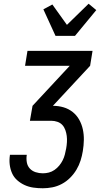

<svg xmlns="http://www.w3.org/2000/svg" viewBox="-20 -1007 540 1027"><path d="M209 0Q183 0 158.5 -3.5Q134 -7 112 -17Q90 -27 72 -43Q54 -59 44.5 -80.5Q35 -102 32 -126.5Q29 -151 33 -177V-179H123V-177Q120 -158 123.5 -138.5Q127 -119 139.5 -105.5Q152 -92 170.5 -86Q189 -80 209 -80Q225 -80 241 -84Q257 -88 271.5 -98Q286 -108 297 -121.5Q308 -135 315.5 -150Q323 -165 327 -181Q331 -197 334 -213Q337 -230 338 -247Q339 -264 337 -280Q335 -296 329.5 -311.5Q324 -327 313.5 -338.5Q303 -350 287 -355.5Q271 -361 254 -361H140L154 -441L353 -655H114L127 -735H475L462 -655L263 -441Q293 -441 320 -433Q347 -425 368.5 -408Q390 -391 403.5 -367Q417 -343 423 -315.5Q429 -288 428.5 -258.5Q428 -229 423 -199Q419 -174 411 -148.5Q403 -123 389 -99.5Q375 -76 355 -56Q335 -36 310.5 -23Q286 -10 260 -5Q234 0 209 0ZM277 -815 212 -957 260 -983 338 -874 454 -987 495 -953 381 -815Z"/></svg>

Font: Iosevka Curly Medium
Style: Italic
Weight: 500
Italic angle: -9°
Monospace: yes
Designer: Belleve Invis
Foundry: Belleve Invis
Version: Version 22.1.2; ttfautohint (v1.8.4)